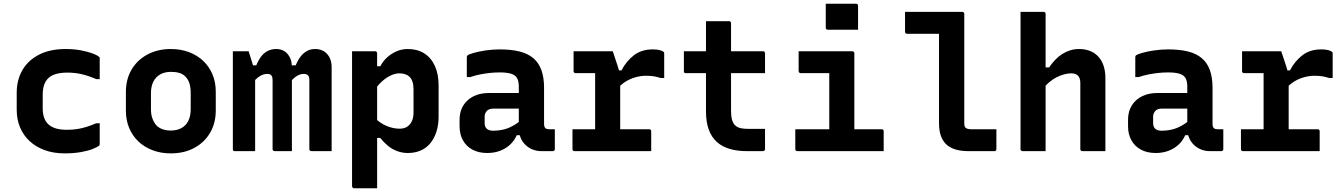

<svg xmlns="http://www.w3.org/2000/svg" viewBox="-20 -814 7240 1034"><path d="M333 -550Q380 -550 418 -542.5Q456 -535 480.5 -525.5Q505 -516 513 -508Q516 -507 516.5 -504.5Q517 -502 517 -499Q517 -472 517 -444Q517 -416 517 -388H498Q459 -405 422 -414Q385 -423 342 -423Q299 -423 269.5 -411.5Q240 -400 225 -373.5Q210 -347 210 -304V-231Q210 -203 217 -182Q224 -161 239 -146Q254 -131 279 -123Q304 -115 341 -115Q370 -115 396 -119Q422 -123 447 -131Q472 -139 498 -150H517Q517 -122 517 -94Q517 -66 517 -38Q517 -36 516.5 -34Q516 -32 514 -30Q505 -22 480 -12Q455 -2 416 5Q377 12 329 12Q268 12 220.5 -5.5Q173 -23 139.5 -54Q106 -85 88 -128Q70 -171 70 -223V-314Q70 -384 101 -437Q132 -490 191 -520Q250 -550 333 -550Z M900 -550Q954 -550 998.5 -533Q1043 -516 1075 -485.5Q1107 -455 1124.5 -413Q1142 -371 1142 -320V-219Q1142 -151 1111.5 -99Q1081 -47 1026.5 -17.5Q972 12 900 12Q846 12 801.5 -5Q757 -22 725 -52.5Q693 -83 675.5 -125Q658 -167 658 -218V-319Q658 -387 688.5 -439Q719 -491 774 -520.5Q829 -550 900 -550ZM901 -427Q867 -427 843 -413.5Q819 -400 806 -374.5Q793 -349 793 -313V-225Q793 -197 801 -175.5Q809 -154 823 -138Q836 -125 855.5 -118Q875 -111 899 -111Q933 -111 957.5 -124.5Q982 -138 994.5 -164Q1007 -190 1007 -225V-313Q1007 -344 1000 -365.5Q993 -387 979 -401Q966 -415 946.5 -421Q927 -427 901 -427Z M1766 0Q1748 0 1728.5 0Q1709 0 1691 0Q1673 0 1657 0Q1654 0 1651.5 -1.5Q1649 -3 1647.5 -5Q1646 -7 1646 -11Q1646 -48 1646 -85.5Q1646 -123 1646 -160Q1646 -197 1646 -234Q1646 -271 1646 -308.5Q1646 -346 1646 -383Q1646 -403 1637.5 -409.5Q1629 -416 1615 -416Q1604 -416 1592 -411.5Q1580 -407 1567.5 -397Q1555 -387 1541 -370L1521 -462H1572Q1584 -490 1598.5 -509Q1613 -528 1632.5 -539Q1652 -550 1677 -550Q1697 -550 1713 -543.5Q1729 -537 1741 -524Q1753 -511 1759.5 -493Q1766 -475 1766 -452Q1766 -408 1766 -363.5Q1766 -319 1766 -275.5Q1766 -232 1766 -188Q1766 -144 1766 -100Q1766 -75 1766 -50Q1766 -25 1766 0ZM1552 0Q1537 0 1520 0Q1503 0 1488 0Q1473 0 1459 0Q1456 0 1453.5 -1.5Q1451 -3 1449.5 -5Q1448 -7 1448 -11Q1448 -48 1448 -85.5Q1448 -123 1448 -160Q1448 -197 1448 -234Q1448 -271 1448 -308.5Q1448 -346 1448 -383Q1448 -397 1444 -404Q1440 -411 1434 -413.5Q1428 -416 1418 -416Q1407 -416 1394.5 -411.5Q1382 -407 1369 -397Q1356 -387 1341 -368L1316 -462H1360Q1372 -491 1387 -510.5Q1402 -530 1422.5 -540Q1443 -550 1468 -550Q1486 -550 1501.5 -543.5Q1517 -537 1528.5 -523.5Q1540 -510 1546 -492.5Q1552 -475 1552 -452Q1552 -420 1552 -377Q1552 -334 1552 -278.5Q1552 -223 1552 -154Q1552 -85 1552 0ZM1354 0Q1341 0 1327 0Q1313 0 1300 0Q1287 0 1273 0Q1259 0 1245 0Q1242 0 1240 -0.5Q1238 -1 1236.5 -2.5Q1235 -4 1234.5 -6Q1234 -8 1234 -11Q1234 -83 1234 -154Q1234 -225 1234 -296Q1234 -367 1234 -438Q1234 -465 1234 -490Q1234 -515 1234 -538Q1245 -538 1255.5 -538Q1266 -538 1276.5 -538Q1287 -538 1298 -538Q1309 -538 1319 -538Q1319 -538 1324.5 -520.5Q1330 -503 1337 -480.5Q1344 -458 1349 -440Q1354 -422 1354 -422Q1354 -356 1354 -285.5Q1354 -215 1354 -144Q1354 -73 1354 0Z M1876 -538Q1898 -538 1918 -538Q1938 -538 1958.5 -538Q1979 -538 2000 -538Q2004 -538 2006 -536.5Q2008 -535 2009.5 -533Q2011 -531 2011 -527Q2011 -436 2011 -345Q2011 -254 2011 -163Q2011 -72 2011 19Q2011 110 2011 200Q1990 200 1969.5 200Q1949 200 1929 200Q1909 200 1887 200Q1884 200 1881.5 198.5Q1879 197 1877.5 194.5Q1876 192 1876 189Q1876 111 1876 33Q1876 -45 1876 -124Q1876 -203 1876 -281Q1876 -359 1876 -437Q1876 -465 1876 -490Q1876 -515 1876 -538ZM2176 -550Q2227 -550 2264 -527Q2301 -504 2321.5 -460Q2342 -416 2342 -355V-186Q2342 -140 2330 -103.5Q2318 -67 2296.5 -41.5Q2275 -16 2244.5 -3Q2214 10 2176 10Q2147 10 2119.5 0Q2092 -10 2069 -29Q2046 -48 2028 -71H1999V-179Q2026 -151 2061.5 -136Q2097 -121 2131 -121Q2156 -121 2172 -131Q2188 -141 2197.5 -160.5Q2207 -180 2207 -208V-333Q2207 -357 2201.5 -373.5Q2196 -390 2186 -400Q2177 -409 2163 -414Q2149 -419 2131 -419Q2110 -419 2086.5 -408.5Q2063 -398 2041 -379Q2019 -360 2000 -333V-457H2028Q2044 -487 2067 -507Q2090 -527 2117.5 -538.5Q2145 -550 2176 -550Z M2910 -341Q2910 -316 2910 -292.5Q2910 -269 2910 -244.5Q2910 -220 2910 -195.5Q2910 -171 2910 -148Q2910 -140 2911.5 -134Q2913 -128 2917 -124Q2920 -121 2925.5 -119.5Q2931 -118 2938 -118Q2941 -118 2943.5 -118Q2946 -118 2949 -118H2968Q2968 -91 2968 -64.5Q2968 -38 2968 -11Q2968 -6 2965 -3Q2962 0 2957 0Q2952 0 2932.5 0Q2913 0 2898 0Q2870 0 2848 -9Q2826 -18 2809 -34.5Q2792 -51 2783 -74Q2774 -97 2774 -126Q2774 -157 2774 -189Q2774 -221 2774 -252Q2774 -269 2774 -284.5Q2774 -300 2774 -316Q2774 -332 2774 -348Q2774 -377 2764.5 -393.5Q2755 -410 2732 -417Q2709 -424 2671 -424Q2643 -424 2616.5 -421Q2590 -418 2564.5 -413Q2539 -408 2513 -399H2494Q2494 -426 2494 -453Q2494 -480 2494 -506Q2494 -510 2495 -512Q2496 -514 2497 -515Q2503 -521 2530.5 -529Q2558 -537 2596 -542.5Q2634 -548 2671 -548Q2734 -548 2779 -536.5Q2824 -525 2853 -500Q2882 -475 2896 -435.5Q2910 -396 2910 -341ZM2590 -152Q2590 -131 2601.5 -120.5Q2613 -110 2637 -110Q2664 -110 2690 -116Q2716 -122 2741.5 -136Q2767 -150 2793 -172V-86H2763Q2750 -56 2726.5 -34.5Q2703 -13 2672 -1.5Q2641 10 2604 10Q2558 10 2524.5 -8Q2491 -26 2473 -58.5Q2455 -91 2455 -134V-169Q2455 -202 2466 -228Q2477 -254 2497.5 -273Q2518 -292 2547 -302.5Q2576 -313 2612 -313Q2647 -313 2680.5 -313Q2714 -313 2744.5 -313Q2775 -313 2802 -313Q2811 -313 2815.5 -297Q2820 -281 2821 -261.5Q2822 -242 2822 -229Q2790 -229 2760 -229Q2730 -229 2699.5 -229Q2669 -229 2637 -229Q2625 -229 2616.5 -226Q2608 -223 2602 -217Q2597 -211 2593.5 -203.5Q2590 -196 2590 -187Z M3185 -66V-134Q3185 -151 3185 -167.5Q3185 -184 3185 -201.5Q3185 -219 3185 -235Q3185 -266 3185 -297Q3185 -328 3185 -359Q3185 -390 3185 -420H3166Q3145 -420 3122.5 -420Q3100 -420 3080 -420Q3075 -420 3072 -423Q3069 -426 3069 -431Q3069 -458 3069 -484.5Q3069 -511 3069 -538Q3080 -538 3095 -538Q3110 -538 3126.5 -538Q3143 -538 3161 -538Q3179 -538 3199 -538Q3219 -538 3239.5 -538Q3260 -538 3280 -538Q3280 -538 3284 -526Q3288 -514 3294 -496Q3300 -478 3306 -459.5Q3312 -441 3316 -426.5Q3320 -412 3320 -409Q3320 -367 3320 -324.5Q3320 -282 3320 -239Q3320 -196 3320 -152Q3320 -108 3320 -64ZM3291 -435H3327Q3353 -485 3394 -516.5Q3435 -548 3495 -548Q3519 -548 3533.5 -544Q3548 -540 3554 -534Q3556 -533 3556.5 -530.5Q3557 -528 3557 -524Q3557 -491 3557 -459Q3557 -427 3557 -394H3538Q3516 -401 3498.5 -403.5Q3481 -406 3458 -406Q3431 -406 3402.5 -398Q3374 -390 3349 -374.5Q3324 -359 3303 -334ZM3063 -118H3475Q3480 -118 3482 -116.5Q3484 -115 3485.5 -113Q3487 -111 3487 -107Q3487 -88 3487 -71Q3487 -54 3487 -36.5Q3487 -19 3487 0H3074Q3069 0 3066 -3Q3063 -6 3063 -11Q3063 -30 3063 -47.5Q3063 -65 3063 -82Q3063 -99 3063 -118Z M3663 -538H4089Q4094 -538 4097 -535Q4100 -532 4100 -527Q4100 -508 4100 -491Q4100 -474 4100 -456.5Q4100 -439 4100 -420H3674Q3672 -420 3669.5 -420.5Q3667 -421 3665.5 -422.5Q3664 -424 3663.5 -426Q3663 -428 3663 -431Q3663 -450 3663 -467.5Q3663 -485 3663 -502Q3663 -519 3663 -538ZM4100 -120Q4100 -92 4100 -65Q4100 -38 4100 -11Q4100 -7 4097 -3.5Q4094 0 4089 0Q4086 0 4076.5 0Q4067 0 4053.5 0Q4040 0 4027 0Q4014 0 4003 0Q3951 0 3910 -12Q3869 -24 3840.5 -49.5Q3812 -75 3797 -116Q3782 -157 3782 -215Q3782 -263 3782 -311.5Q3782 -360 3782 -407.5Q3782 -455 3782 -503Q3782 -551 3782 -600Q3782 -625 3782 -650Q3782 -675 3782 -700Q3813 -700 3844 -700Q3875 -700 3906 -700Q3910 -700 3912 -698.5Q3914 -697 3915.5 -695Q3917 -693 3917 -689Q3917 -630 3917 -571Q3917 -512 3917 -453Q3917 -394 3917 -335.5Q3917 -277 3917 -217Q3917 -189 3922 -170Q3927 -151 3938 -140Q3950 -128 3967.5 -124Q3985 -120 4009 -120Q4021 -120 4033 -120Q4045 -120 4057 -120Q4069 -120 4081 -120Z M4446 -78V-137Q4446 -156 4446 -175.5Q4446 -195 4446 -214Q4446 -235 4446 -255.5Q4446 -276 4446 -296.5Q4446 -317 4446 -337.5Q4446 -358 4446 -379Q4446 -400 4446 -420H4427Q4404 -420 4382 -420Q4360 -420 4337.5 -420Q4315 -420 4292 -420Q4289 -420 4286.5 -421.5Q4284 -423 4282.5 -425.5Q4281 -428 4281 -431Q4281 -458 4281 -484.5Q4281 -511 4281 -538Q4330 -538 4378.5 -538Q4427 -538 4474.5 -538Q4522 -538 4570 -538Q4574 -538 4576 -536.5Q4578 -535 4579.5 -533Q4581 -531 4581 -527Q4581 -479 4581 -432.5Q4581 -386 4581 -339.5Q4581 -293 4581 -248.5Q4581 -204 4581 -161Q4581 -118 4581 -78ZM4263 -118H4727Q4732 -118 4734 -116.5Q4736 -115 4737.5 -113Q4739 -111 4739 -107Q4739 -89 4739 -71.5Q4739 -54 4739 -36.5Q4739 -19 4739 0H4274Q4271 0 4268.5 -1.5Q4266 -3 4264.5 -5Q4263 -7 4263 -11Q4263 -30 4263 -47.5Q4263 -65 4263 -82.5Q4263 -100 4263 -118ZM4427 -794Q4446 -794 4466.5 -794Q4487 -794 4508.5 -794Q4530 -794 4550.5 -794Q4571 -794 4590 -794Q4595 -794 4598 -791Q4601 -788 4601 -783V-654Q4582 -654 4561.5 -654Q4541 -654 4519.5 -654Q4498 -654 4477.5 -654Q4457 -654 4438 -654Q4433 -654 4430 -657Q4427 -660 4427 -665Z M4854 -750Q4885 -750 4916 -750Q4947 -750 4978 -750Q5009 -750 5039 -750Q5069 -750 5100 -750Q5131 -750 5162 -750Q5166 -750 5168 -748.5Q5170 -747 5171.5 -745Q5173 -743 5173 -739Q5173 -684 5173 -625Q5173 -566 5173 -506Q5173 -446 5173 -386Q5173 -326 5173 -267Q5173 -208 5173 -153Q5173 -144 5174 -137.5Q5175 -131 5180 -126Q5185 -122 5192 -120Q5199 -118 5211 -118Q5230 -118 5250 -118Q5270 -118 5289 -118Q5308 -118 5327 -118H5346Q5346 -91 5346 -64.5Q5346 -38 5346 -11Q5346 -7 5344.5 -5Q5343 -3 5341 -1.5Q5339 0 5335 0Q5314 0 5291 0Q5268 0 5244 0Q5220 0 5197 0Q5155 0 5124.5 -9.5Q5094 -19 5075 -37.5Q5056 -56 5046.5 -84Q5037 -112 5037 -150Q5037 -195 5037 -243.5Q5037 -292 5037 -341.5Q5037 -391 5037 -441Q5037 -491 5037 -539.5Q5037 -588 5037 -632H5020Q4995 -632 4969 -632Q4943 -632 4917 -632Q4891 -632 4865 -632Q4860 -632 4857 -635Q4854 -638 4854 -643Q4854 -670 4854 -696.5Q4854 -723 4854 -750Z M5487 0Q5484 0 5481.5 -1.5Q5479 -3 5477.5 -5Q5476 -7 5476 -11Q5476 -91 5476 -171Q5476 -251 5476 -331.5Q5476 -412 5476 -492Q5476 -572 5476 -652Q5476 -680 5476 -705Q5476 -730 5476 -750Q5501 -750 5521.5 -750Q5542 -750 5561.5 -750Q5581 -750 5600 -750Q5604 -750 5606 -748.5Q5608 -747 5609.5 -745Q5611 -743 5611 -739Q5611 -647 5611 -554.5Q5611 -462 5611 -369.5Q5611 -277 5611 -184.5Q5611 -92 5611 0Q5589 0 5569.5 0Q5550 0 5529.5 0Q5509 0 5487 0ZM5595 -333V-451H5630Q5645 -473 5662.5 -491.5Q5680 -510 5700.5 -523Q5721 -536 5743.5 -543Q5766 -550 5792 -550Q5824 -550 5850.5 -539.5Q5877 -529 5895.5 -508.5Q5914 -488 5923.5 -459Q5933 -430 5933 -394Q5933 -346 5933 -297Q5933 -248 5933 -199Q5933 -150 5933 -100Q5933 -75 5933 -50Q5933 -25 5933 0Q5900 0 5871.5 0Q5843 0 5809 0Q5806 0 5803.5 -1.5Q5801 -3 5799.5 -5Q5798 -7 5798 -11Q5798 -70 5798 -129Q5798 -188 5798 -247.5Q5798 -307 5798 -366Q5798 -393 5786 -406Q5774 -419 5748 -419Q5731 -419 5710.5 -413.5Q5690 -408 5669.5 -397.5Q5649 -387 5630 -371Q5611 -355 5595 -333Z M6510 -341Q6510 -316 6510 -292.5Q6510 -269 6510 -244.5Q6510 -220 6510 -195.5Q6510 -171 6510 -148Q6510 -140 6511.5 -134Q6513 -128 6517 -124Q6520 -121 6525.5 -119.5Q6531 -118 6538 -118Q6541 -118 6543.5 -118Q6546 -118 6549 -118H6568Q6568 -91 6568 -64.5Q6568 -38 6568 -11Q6568 -6 6565 -3Q6562 0 6557 0Q6552 0 6532.5 0Q6513 0 6498 0Q6470 0 6448 -9Q6426 -18 6409 -34.5Q6392 -51 6383 -74Q6374 -97 6374 -126Q6374 -157 6374 -189Q6374 -221 6374 -252Q6374 -269 6374 -284.5Q6374 -300 6374 -316Q6374 -332 6374 -348Q6374 -377 6364.5 -393.5Q6355 -410 6332 -417Q6309 -424 6271 -424Q6243 -424 6216.5 -421Q6190 -418 6164.5 -413Q6139 -408 6113 -399H6094Q6094 -426 6094 -453Q6094 -480 6094 -506Q6094 -510 6095 -512Q6096 -514 6097 -515Q6103 -521 6130.5 -529Q6158 -537 6196 -542.5Q6234 -548 6271 -548Q6334 -548 6379 -536.5Q6424 -525 6453 -500Q6482 -475 6496 -435.5Q6510 -396 6510 -341ZM6190 -152Q6190 -131 6201.5 -120.5Q6213 -110 6237 -110Q6264 -110 6290 -116Q6316 -122 6341.5 -136Q6367 -150 6393 -172V-86H6363Q6350 -56 6326.5 -34.5Q6303 -13 6272 -1.5Q6241 10 6204 10Q6158 10 6124.5 -8Q6091 -26 6073 -58.5Q6055 -91 6055 -134V-169Q6055 -202 6066 -228Q6077 -254 6097.5 -273Q6118 -292 6147 -302.5Q6176 -313 6212 -313Q6247 -313 6280.5 -313Q6314 -313 6344.5 -313Q6375 -313 6402 -313Q6411 -313 6415.5 -297Q6420 -281 6421 -261.5Q6422 -242 6422 -229Q6390 -229 6360 -229Q6330 -229 6299.5 -229Q6269 -229 6237 -229Q6225 -229 6216.5 -226Q6208 -223 6202 -217Q6197 -211 6193.5 -203.5Q6190 -196 6190 -187Z M6785 -66V-134Q6785 -151 6785 -167.5Q6785 -184 6785 -201.5Q6785 -219 6785 -235Q6785 -266 6785 -297Q6785 -328 6785 -359Q6785 -390 6785 -420H6766Q6745 -420 6722.5 -420Q6700 -420 6680 -420Q6675 -420 6672 -423Q6669 -426 6669 -431Q6669 -458 6669 -484.5Q6669 -511 6669 -538Q6680 -538 6695 -538Q6710 -538 6726.5 -538Q6743 -538 6761 -538Q6779 -538 6799 -538Q6819 -538 6839.5 -538Q6860 -538 6880 -538Q6880 -538 6884 -526Q6888 -514 6894 -496Q6900 -478 6906 -459.5Q6912 -441 6916 -426.5Q6920 -412 6920 -409Q6920 -367 6920 -324.5Q6920 -282 6920 -239Q6920 -196 6920 -152Q6920 -108 6920 -64ZM6891 -435H6927Q6953 -485 6994 -516.5Q7035 -548 7095 -548Q7119 -548 7133.5 -544Q7148 -540 7154 -534Q7156 -533 7156.5 -530.5Q7157 -528 7157 -524Q7157 -491 7157 -459Q7157 -427 7157 -394H7138Q7116 -401 7098.5 -403.5Q7081 -406 7058 -406Q7031 -406 7002.5 -398Q6974 -390 6949 -374.5Q6924 -359 6903 -334ZM6663 -118H7075Q7080 -118 7082 -116.5Q7084 -115 7085.5 -113Q7087 -111 7087 -107Q7087 -88 7087 -71Q7087 -54 7087 -36.5Q7087 -19 7087 0H6674Q6669 0 6666 -3Q6663 -6 6663 -11Q6663 -30 6663 -47.5Q6663 -65 6663 -82Q6663 -99 6663 -118Z"/></svg>

Font: RecMonoLinear Nerd Font Mono
Style: Bold
Weight: 700
Monospace: yes
Version: Version 1.085; ttfautohint (v1.8.4.7-5d5b);Nerd Fonts 3.2.1